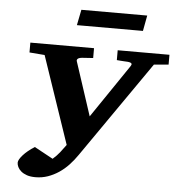

<svg xmlns="http://www.w3.org/2000/svg" viewBox="-58 -917 910 987"><g transform="rotate(5 396.5 -423.0)"><path d="M717.8 -613.8 373 -117.2Q354 -89.4 331.1 -64.9Q308.1 -40.5 281.5 -22.7Q254.9 -4.9 224.9 5.6Q194.8 16.1 161.1 16.1Q135.3 16.1 116.9 9.8Q98.6 3.4 86.9 -6.6Q75.2 -16.6 69.6 -28.3Q64 -40 64 -50.8Q64 -58.1 69.8 -68.4Q75.7 -78.6 86.2 -90.3Q96.7 -102.1 111.6 -114.3Q126.5 -126.5 145 -138.2L241.2 -85.9Q262.7 -104.5 277.8 -124Q293 -143.6 307.1 -163.1L153.8 -613.8L75.2 -620.1V-670.9H403.8V-620.1L346.2 -616.2Q329.6 -614.3 324.2 -608.4Q318.8 -602.5 321.8 -595.2L412.1 -319.8L599.1 -595.2Q601.6 -599.1 602.8 -602.5Q604 -606 602.5 -608.6Q601.1 -611.3 596.4 -613.3Q591.8 -615.2 583 -616.2Q573.7 -616.2 564.5 -617.2Q556.2 -617.7 546.1 -618.4Q536.1 -619.1 525.9 -620.1V-670.9H793V-620.1ZM646.5 -781.2H305.7L321.8 -861.8H661.6Z"/></g></svg>

Font: Charis SIL
Style: Bold Italic
Weight: 700
Italic angle: -11°
Foundry: SIL International
Version: Version 4.112